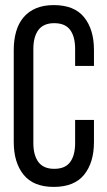

<svg xmlns="http://www.w3.org/2000/svg" viewBox="-20 -727 420 754"><path d="M191 -707C164.3 -707 141.2 -702.8 121.5 -694.5C101.8 -686.2 85.5 -674.3 72.5 -659C59.5 -643.7 49.8 -625.2 43.5 -603.5C37.2 -581.8 34 -557.7 34 -531V-169C34 -115.7 46.8 -73 72.5 -41C98.2 -9 137.7 7 191 7C245 7 284.8 -9 310.5 -41C336.2 -73 349 -115.7 349 -169V-256H275V-165C275 -133 268.5 -108.2 255.5 -90.5C242.5 -72.8 221.7 -64 193 -64C165 -64 144.3 -72.8 131 -90.5C117.7 -108.2 111 -133 111 -165V-535C111 -567 117.7 -591.8 131 -609.5C144.3 -627.2 165 -636 193 -636C221.7 -636 242.5 -627.2 255.5 -609.5C268.5 -591.8 275 -567 275 -535V-468H349V-531C349 -584.3 336.2 -627 310.5 -659C284.8 -691 245 -707 191 -707Z"/></svg>

Font: SVN-Bebas Neue
Style: Regular
Weight: 400
Designer: Ryoichi Tsunekawa
Foundry: Ryoichi Tsunekawa
Version: Version 001.003